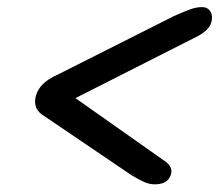

<svg xmlns="http://www.w3.org/2000/svg" viewBox="-20 -604 601 526"><path d="M177 -342 172.5 -328 510 -499Q531.5 -509 543.2 -519.5Q555 -530 558.5 -541.5Q564 -558.5 557 -571.5Q550 -584.5 533 -584.5Q517.5 -584.5 500 -578Q482.5 -571.5 456.5 -560L136 -398.5Q113 -388.5 98.2 -374.2Q83.5 -360 78.5 -342Q68 -305 102 -285.5L341 -123.5Q360.5 -112 374.8 -105.5Q389 -99 404.5 -99Q440.5 -99 448.5 -126.5Q451.5 -137 446.5 -147Q441.5 -157 426 -166.5Z"/></svg>

Font: Fraunces ExtraBold
Style: Italic
Weight: 800
Italic angle: -16°
Version: Version 1.000;[b76b70a41]